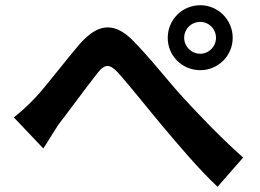

<svg xmlns="http://www.w3.org/2000/svg" viewBox="-20 -721 996 736"><path d="M686 -576C686 -610 713 -637 748 -637C781 -637 808 -610 808 -576C808 -543 781 -515 748 -515C713 -515 686 -543 686 -576ZM623 -576C623 -507 678 -452 748 -452C816 -452 872 -507 872 -576C872 -645 816 -701 748 -701C678 -701 623 -645 623 -576ZM33 -271 146 -152C163 -177 185 -215 206 -246C247 -299 315 -392 353 -440C367 -458 379 -468 392 -468C404 -468 416 -460 432 -443C477 -393 548 -303 606 -234C666 -163 745 -69 814 -5L912 -117C822 -197 742 -282 681 -348C625 -409 549 -507 485 -570C453 -601 423 -616 393 -616C358 -616 324 -595 288 -555C229 -487 156 -389 113 -344C84 -314 61 -293 33 -271Z"/></svg>

Font: Kinto Sans
Style: Bold
Weight: 700
Designer: Authors: Ryoko NISHIZUKA  (kana & ideographs); Paul D. Hunt (Latin, Greek & Cyrillic); Wenlong ZHANG  (bopomofo); Sandol
Foundry: Adobe Systems Incorporated, ookami Inc.
Version: Version 0.001